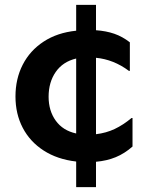

<svg xmlns="http://www.w3.org/2000/svg" viewBox="-20 -658 634 794"><path d="M528 -52Q495 -23 458.5 -8Q422 7 377 11V116H295V10Q217 1 160.5 -35.5Q104 -72 74 -129.5Q44 -187 44 -259Q44 -332 74 -390.5Q104 -449 160.5 -486Q217 -523 295 -531V-638H377V-533Q419 -530 452.5 -518.5Q486 -507 517 -483V-365H513Q450 -412 377 -419V-103Q419 -108 454 -124.5Q489 -141 524 -170H528ZM295 -106V-416Q240 -403 210.5 -360.5Q181 -318 181 -258Q181 -200 210.5 -159Q240 -118 295 -106Z"/></svg>

Font: AmikoBold
Style: Bold
Weight: 700
Designer: Pablo Impallari, Rodrigo Fuenzalida, Andres Torresi
Foundry: Impallari Type
Version: Version 1.000; ttfautohint (v1.3)